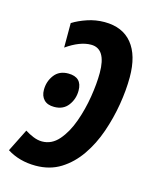

<svg xmlns="http://www.w3.org/2000/svg" viewBox="-121 -615 556 689"><g transform="rotate(15 157.0 -271.0)"><path d="M76 10Q16 10 -30 -19L12 -103Q26 -94 43 -87Q60 -80 76 -80Q112 -80 138 -110Q164 -140 180.5 -186Q197 -232 205 -281.5Q213 -331 213 -371Q213 -461 157 -461Q116 -461 66 -426V-517Q88 -531 119 -541.5Q150 -552 183 -552Q250 -552 285.5 -508.5Q321 -465 321 -384Q321 -336 312 -282Q303 -228 285 -176Q267 -124 238 -82Q209 -40 169 -15Q129 10 76 10ZM86 -211Q61 -211 48 -224.5Q35 -238 35 -261Q35 -292 53 -316Q71 -340 105 -340Q156 -340 156 -290Q156 -259 138 -235Q120 -211 86 -211Z"/></g></svg>

Font: Noto Sans ExtraCondensed SemiBold
Style: Italic
Weight: 600
Width: 2
Italic angle: -12°
Designer: Monotype Design Team
Foundry: Monotype Imaging Inc.
Version: Version 2.013; ttfautohint (v1.8.4.7-5d5b)